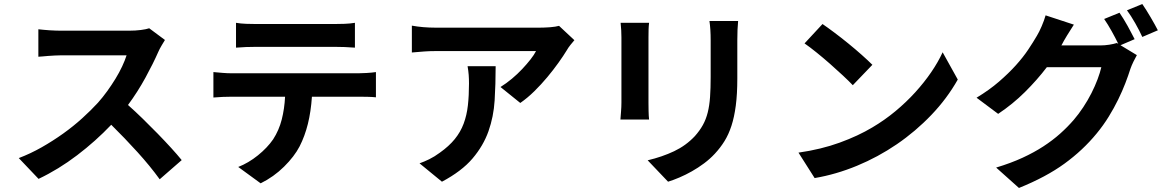

<svg xmlns="http://www.w3.org/2000/svg" viewBox="-20 -846 5776 951"><path d="M797 -648Q792 -640 781 -621.5Q770 -603 764 -589Q739 -532 700.5 -461.5Q662 -391 614 -326Q649 -295 687 -258Q725 -221 761 -184Q797 -147 828 -113Q859 -79 880 -53L771 42Q724 -23 661 -92.5Q598 -162 531 -228Q454 -147 362 -77Q270 -7 171 40L73 -63Q131 -85 186.5 -116.5Q242 -148 293 -184.5Q344 -221 387.5 -260.5Q431 -300 465 -337Q489 -364 511 -394.5Q533 -425 552 -456Q571 -487 585 -517Q599 -547 607 -572H283Q268 -572 251.5 -571Q235 -570 219 -569Q203 -568 190.5 -566.5Q178 -565 170 -565V-701Q180 -700 194.5 -698.5Q209 -697 225 -696Q241 -695 256.5 -694.5Q272 -694 283 -694H619Q651 -694 678 -697.5Q705 -701 719 -706Z M1037 -489Q1059 -487 1082.5 -485Q1106 -483 1129 -483H1755Q1770 -483 1796 -484.5Q1822 -486 1842 -489V-364Q1824 -366 1799.5 -366.5Q1775 -367 1755 -367H1525Q1520 -293 1505 -232.5Q1490 -172 1464 -121Q1438 -71 1387 -20.5Q1336 30 1271 62L1160 -19Q1211 -39 1257.5 -76.5Q1304 -114 1333 -156Q1362 -201 1375.5 -254Q1389 -307 1392 -367H1129Q1108 -367 1082.5 -366Q1057 -365 1037 -363ZM1149 -733Q1172 -729 1199.5 -728Q1227 -727 1250 -727H1635Q1659 -727 1686.5 -728Q1714 -729 1738 -733V-610Q1713 -612 1686.5 -613Q1660 -614 1635 -614H1251Q1226 -614 1198.5 -613Q1171 -612 1149 -610Z M2435 -518Q2435 -429 2430 -348.5Q2425 -268 2399.5 -196Q2374 -124 2320.5 -61Q2267 2 2169 54L2058 -37Q2081 -45 2106.5 -57.5Q2132 -70 2159 -90Q2204 -122 2232.5 -157Q2261 -192 2276.5 -233.5Q2292 -275 2297.5 -324Q2303 -373 2303 -432Q2303 -455 2301.5 -475Q2300 -495 2296 -518ZM2825 -647Q2817 -638 2805.5 -623.5Q2794 -609 2788 -598Q2771 -570 2746 -535Q2721 -500 2691 -464Q2661 -428 2627 -394.5Q2593 -361 2557 -336L2459 -415Q2488 -433 2515.5 -456Q2543 -479 2566.5 -504Q2590 -529 2608 -552Q2626 -575 2635 -593H2137Q2107 -593 2080.5 -591Q2054 -589 2020 -586V-719Q2047 -714 2077 -711.5Q2107 -709 2137 -709H2652Q2662 -709 2676 -709.5Q2690 -710 2704 -711Q2718 -712 2730 -714Q2742 -716 2749 -718Z M3195 -733Q3193 -717 3192.5 -700.5Q3192 -684 3192 -661V-337Q3192 -320 3192.5 -295.5Q3193 -271 3195 -254H3053Q3054 -268 3056 -292.5Q3058 -317 3058 -338V-661Q3058 -675 3057 -696Q3056 -717 3054 -733ZM3636 -742Q3634 -722 3633 -698.5Q3632 -675 3632 -646V-457Q3632 -380 3624.5 -323Q3617 -266 3603 -223Q3589 -180 3568.5 -147Q3548 -114 3521 -85Q3497 -59 3467.5 -37Q3438 -15 3407 2.5Q3376 20 3345.5 33Q3315 46 3289 54L3188 -52Q3260 -69 3319 -97Q3378 -125 3422 -172Q3446 -199 3461.5 -227Q3477 -255 3485.5 -289Q3494 -323 3497 -366Q3500 -409 3500 -465V-646Q3500 -702 3494 -742Z M4054 -727Q4079 -710 4113 -684.5Q4147 -659 4182 -630.5Q4217 -602 4248.5 -574Q4280 -546 4301 -525L4204 -424Q4185 -444 4155 -472Q4125 -500 4091.5 -529.5Q4058 -559 4024.5 -586Q3991 -613 3965 -631ZM3935 -90Q4047 -106 4139 -139.5Q4231 -173 4301 -215Q4362 -251 4415.5 -295.5Q4469 -340 4513.5 -389Q4558 -438 4592.5 -488.5Q4627 -539 4649 -587L4724 -452Q4671 -358 4593 -276.5Q4515 -195 4422 -131.5Q4329 -68 4225 -25Q4121 18 4015 36Z M5530 -622 5611 -573Q5603 -559 5594 -540.5Q5585 -522 5579 -505Q5569 -473 5554 -434Q5539 -395 5518.5 -353Q5498 -311 5471.5 -268Q5445 -225 5412 -185Q5344 -102 5252.5 -35.5Q5161 31 5027 85L4914 -16Q4987 -38 5044.5 -64.5Q5102 -91 5148 -121Q5194 -151 5231 -184Q5268 -217 5299 -253Q5323 -281 5345.5 -315Q5368 -349 5386 -384.5Q5404 -420 5416.5 -453.5Q5429 -487 5435 -513H5165Q5117 -450 5056.5 -390Q4996 -330 4924 -282L4817 -362Q4880 -400 4928 -441.5Q4976 -483 5012 -523Q5048 -563 5073 -600.5Q5098 -638 5116 -669Q5127 -687 5139.5 -716Q5152 -745 5159 -770L5299 -724Q5282 -698 5265 -670Q5248 -642 5240 -626L5237 -621H5429Q5452 -621 5474 -624.5Q5496 -628 5512 -633L5519 -629Q5505 -658 5486 -692Q5467 -726 5449 -752L5525 -783Q5534 -770 5544.5 -753Q5555 -736 5565 -718Q5575 -700 5584 -682.5Q5593 -665 5600 -652ZM5638 -826Q5647 -813 5658 -795.5Q5669 -778 5679.5 -760Q5690 -742 5699.5 -725Q5709 -708 5715 -696L5638 -663Q5624 -694 5603 -731Q5582 -768 5562 -795Z"/></svg>

Font: Kinto Sans
Style: Bold
Weight: 700
Designer: Authors: Ryoko NISHIZUKA  (kana & ideographs); Paul D. Hunt (Latin, Greek & Cyrillic); Wenlong ZHANG  (bopomofo); Sandol
Foundry: Adobe Systems Incorporated, ookami Inc.
Version: Version 0.001